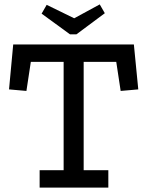

<svg xmlns="http://www.w3.org/2000/svg" viewBox="-20 -852 670 872"><path d="M327 -696H298L169 -790L192 -830L317 -769L433 -832L456 -792ZM528 -439 508 -571H360V-79H472V0H160V-79H269V-571H120L100 -439L21 -446L40 -650H588L608 -446Z"/></svg>

Font: Zilla Slab Medium
Style: Regular
Weight: 500
Designer: Typotheque.com
Foundry: Typotheque type foundry
Version: Version 1.1; 2017